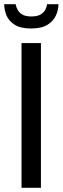

<svg xmlns="http://www.w3.org/2000/svg" viewBox="-25 -890 297 910"><path d="M77 0V-686H169V0ZM122 -755Q73 -755 45 -772.5Q17 -790 6 -816.5Q-5 -843 -5 -870H49Q51 -859 57.5 -845.5Q64 -832 79.5 -822Q95 -812 123 -812Q153 -812 168.5 -822Q184 -832 190.5 -845.5Q197 -859 198 -870H252Q252 -843 240 -816.5Q228 -790 200 -772.5Q172 -755 122 -755Z"/></svg>

Font: Archivo SemiCondensed
Style: Regular
Weight: 400
Width: 4
Designer: Hector Gatti
Foundry: Omnibus-Type
Version: Version 2.001